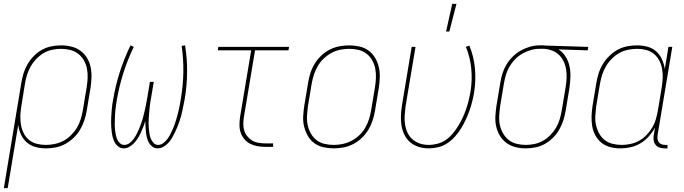

<svg xmlns="http://www.w3.org/2000/svg" viewBox="-40 -764 3560 999"><path d="M-20 215 71 -333Q75 -358 82.5 -382.5Q90 -407 103.5 -430Q117 -453 136 -472.5Q155 -492 178.5 -505Q202 -518 227.5 -523Q253 -528 278 -528Q305 -528 331.5 -521.5Q358 -515 378.5 -500Q399 -485 412.5 -463Q426 -441 431.5 -415Q437 -389 436 -361.5Q435 -334 431 -307L411 -187Q407 -162 398.5 -137Q390 -112 376.5 -89Q363 -66 343 -47Q323 -28 299.5 -15Q276 -2 250 3Q224 8 199 8Q171 8 145 1Q119 -6 99.5 -23Q80 -40 69 -64Q58 -88 55 -115L0 215ZM198 -10Q221 -10 245 -15Q269 -20 290.5 -31.5Q312 -43 330 -61Q348 -79 360.5 -100Q373 -121 380 -144Q387 -167 391 -190L411 -310Q415 -334 416 -359Q417 -384 412.5 -407Q408 -430 396.5 -450Q385 -470 367 -484Q349 -498 325.5 -504Q302 -510 277 -510Q255 -510 231.5 -505Q208 -500 187.5 -488Q167 -476 149.5 -458Q132 -440 120 -419Q108 -398 101 -375.5Q94 -353 90 -330L71 -211Q67 -187 66 -162.5Q65 -138 69 -115Q73 -92 83 -71.5Q93 -51 110.5 -36.5Q128 -22 151 -16Q174 -10 198 -10Z M780 8Q765 8 753.5 -0.5Q742 -9 735 -21Q728 -33 724.5 -47Q721 -61 719.5 -75.5Q718 -90 717 -105Q716 -120 716 -135Q712 -120 706 -105Q700 -90 693.5 -75.5Q687 -61 678.5 -47Q670 -33 659 -21Q648 -9 633.5 -0.5Q619 8 604 8Q589 8 577.5 0Q566 -8 559 -19.5Q552 -31 548 -44.5Q544 -58 542 -72.5Q540 -87 539 -101.5Q538 -116 538 -130.5Q538 -145 539 -159.5Q540 -174 541 -189Q542 -204 544 -218.5Q546 -233 549 -248Q561 -319 583.5 -389.5Q606 -460 639 -528L656 -520Q624 -454 602 -384.5Q580 -315 568 -245Q566 -232 564 -218.5Q562 -205 560.5 -192Q559 -179 558.5 -166Q558 -153 557.5 -139.5Q557 -126 557 -113Q557 -100 558.5 -87.5Q560 -75 562.5 -62.5Q565 -50 570 -38.5Q575 -27 584.5 -18.5Q594 -10 607 -10Q621 -10 634 -19.5Q647 -29 655.5 -41Q664 -53 671 -66.5Q678 -80 683.5 -93.5Q689 -107 694 -120.5Q699 -134 703 -148Q707 -162 710 -176Q713 -190 716.5 -204Q720 -218 722 -232Q724 -246 727 -260L740 -338H760L747 -260Q744 -246 742 -232Q740 -218 738.5 -204Q737 -190 736 -176Q735 -162 734 -148Q733 -134 733 -120.5Q733 -107 734.5 -93.5Q736 -80 738 -66.5Q740 -53 745.5 -41Q751 -29 760 -19.5Q769 -10 783 -10Q797 -10 809 -19Q821 -28 830 -39.5Q839 -51 845.5 -64Q852 -77 858 -90Q864 -103 868.5 -116Q873 -129 877 -142.5Q881 -156 884.5 -169.5Q888 -183 891 -196.5Q894 -210 896.5 -223.5Q899 -237 901 -250Q913 -320 914 -389.5Q915 -459 905 -525L923 -528Q934 -460 933.5 -389.5Q933 -319 921 -248Q918 -233 915 -218.5Q912 -204 909 -189Q906 -174 902 -159.5Q898 -145 893 -130.5Q888 -116 882 -101.5Q876 -87 869 -72.5Q862 -58 854 -44.5Q846 -31 835 -19.5Q824 -8 809.5 0Q795 8 780 8Z M1340 0Q1319 0 1299 -3.5Q1279 -7 1261.5 -16Q1244 -25 1231.5 -40Q1219 -55 1212.5 -73.5Q1206 -92 1206 -113Q1206 -134 1209 -155L1267 -502H1093L1096 -520H1464L1461 -502H1287L1229 -155Q1226 -137 1226 -118.5Q1226 -100 1231 -84Q1236 -68 1247 -54.5Q1258 -41 1272.5 -32.5Q1287 -24 1304.5 -21Q1322 -18 1340 -18H1381V0Z M1696 8Q1669 8 1642.5 2Q1616 -4 1595.5 -19Q1575 -34 1562 -56.5Q1549 -79 1542.5 -105Q1536 -131 1537.5 -158.5Q1539 -186 1543 -213L1563 -333Q1567 -358 1575 -383.5Q1583 -409 1597 -432Q1611 -455 1631 -474Q1651 -493 1675 -505.5Q1699 -518 1725 -523Q1751 -528 1777 -528Q1804 -528 1830.5 -522Q1857 -516 1877.5 -501Q1898 -486 1911.5 -463.5Q1925 -441 1931 -415Q1937 -389 1936 -361.5Q1935 -334 1931 -307L1911 -187Q1907 -162 1898.5 -136.5Q1890 -111 1876 -88Q1862 -65 1842 -46Q1822 -27 1798 -14.5Q1774 -2 1748 3Q1722 8 1696 8ZM1697 -10Q1720 -10 1743.5 -15Q1767 -20 1789 -31.5Q1811 -43 1829.5 -60.5Q1848 -78 1860.5 -99.5Q1873 -121 1880 -144Q1887 -167 1891 -190L1911 -310Q1915 -334 1916 -359Q1917 -384 1912.5 -407Q1908 -430 1896.5 -450.5Q1885 -471 1866.5 -485Q1848 -499 1824.5 -504.5Q1801 -510 1776 -510Q1753 -510 1729.5 -505Q1706 -500 1684.5 -488.5Q1663 -477 1644.5 -459.5Q1626 -442 1613.5 -420.5Q1601 -399 1593.5 -376Q1586 -353 1582 -330L1562 -210Q1559 -186 1557.5 -161Q1556 -136 1561 -113Q1566 -90 1577.5 -69.5Q1589 -49 1607 -35Q1625 -21 1648.5 -15.5Q1672 -10 1697 -10Z M2281 -600 2313 -744H2335L2298 -600ZM2191 8Q2164 8 2139.5 0.5Q2115 -7 2096 -22.5Q2077 -38 2065.5 -60.5Q2054 -83 2049.5 -108Q2045 -133 2046 -160Q2047 -187 2051 -213L2102 -520H2122L2070 -210Q2067 -186 2065.5 -162.5Q2064 -139 2067.5 -116.5Q2071 -94 2080.5 -73.5Q2090 -53 2107 -38.5Q2124 -24 2145.5 -17Q2167 -10 2191 -10Q2214 -10 2237.5 -16.5Q2261 -23 2281 -37Q2301 -51 2316.5 -70Q2332 -89 2345 -110Q2358 -131 2368 -153Q2378 -175 2385.5 -197Q2393 -219 2398.5 -241.5Q2404 -264 2408 -287Q2418 -348 2412 -408Q2406 -468 2384 -520L2402 -527Q2425 -472 2431 -410Q2437 -348 2427 -284Q2423 -260 2417 -236Q2411 -212 2402.5 -188Q2394 -164 2383 -140.5Q2372 -117 2358.5 -95Q2345 -73 2327 -53Q2309 -33 2287 -18.5Q2265 -4 2240 2Q2215 8 2191 8Z M2695 8Q2668 8 2642 1.5Q2616 -5 2595.5 -20Q2575 -35 2561.5 -57Q2548 -79 2542 -105Q2536 -131 2537.5 -158.5Q2539 -186 2543 -213L2563 -333Q2567 -358 2574.5 -382Q2582 -406 2595.5 -428.5Q2609 -451 2628.5 -470Q2648 -489 2670.5 -501.5Q2693 -514 2718 -521Q2743 -528 2767 -528H2781Q2785 -528 2789 -528Q2793 -528 2797 -527L3021 -520L3018 -502L2866 -507Q2888 -493 2902.5 -470Q2917 -447 2923 -420Q2929 -393 2928 -364.5Q2927 -336 2923 -307L2903 -187Q2899 -162 2891 -137.5Q2883 -113 2870 -90Q2857 -67 2837.5 -47.5Q2818 -28 2794.5 -15Q2771 -2 2745.5 3Q2720 8 2695 8ZM2696 -10Q2718 -10 2741.5 -15Q2765 -20 2786 -32Q2807 -44 2824.5 -62Q2842 -80 2854 -101Q2866 -122 2872.5 -144.5Q2879 -167 2883 -190L2903 -310Q2907 -333 2908 -356Q2909 -379 2906 -400.5Q2903 -422 2894 -442Q2885 -462 2870 -477Q2855 -492 2835 -500Q2815 -508 2792 -510H2766Q2744 -510 2721.5 -503.5Q2699 -497 2678 -485Q2657 -473 2640 -455.5Q2623 -438 2611 -417.5Q2599 -397 2592.5 -375Q2586 -353 2582 -330L2562 -210Q2559 -186 2557.5 -161Q2556 -136 2561 -113Q2566 -90 2577.5 -70Q2589 -50 2606.5 -36Q2624 -22 2647.5 -16Q2671 -10 2696 -10Z M3188 8Q3161 8 3135.5 1.5Q3110 -5 3090.5 -20.5Q3071 -36 3058.5 -58.5Q3046 -81 3041.5 -106.5Q3037 -132 3038 -159Q3039 -186 3043 -213L3063 -333Q3067 -358 3075 -383Q3083 -408 3097 -431Q3111 -454 3130.5 -473Q3150 -492 3173.5 -505Q3197 -518 3223 -523Q3249 -528 3274 -528Q3302 -528 3328.5 -521Q3355 -514 3374 -497Q3393 -480 3404 -456Q3415 -432 3419 -405L3438 -520H3458L3381 -58Q3380 -49 3381.5 -39.5Q3383 -30 3388.5 -23Q3394 -16 3403 -13Q3412 -10 3421 -10H3433V8H3418Q3405 8 3392.5 4Q3380 0 3372 -9.5Q3364 -19 3361.5 -32Q3359 -45 3361 -58L3368 -100Q3355 -76 3336 -54.5Q3317 -33 3292.5 -18.5Q3268 -4 3241 2Q3214 8 3188 8ZM3194 -10Q3217 -10 3240.5 -15Q3264 -20 3285 -31.5Q3306 -43 3323.5 -61Q3341 -79 3353.5 -100Q3366 -121 3372.5 -143.5Q3379 -166 3383 -189L3403 -309Q3407 -333 3408 -357.5Q3409 -382 3405 -405Q3401 -428 3390.5 -448.5Q3380 -469 3362.5 -483.5Q3345 -498 3322 -504Q3299 -510 3275 -510Q3252 -510 3228 -505Q3204 -500 3183 -488.5Q3162 -477 3144 -459Q3126 -441 3113.5 -420Q3101 -399 3093.5 -376Q3086 -353 3082 -330L3062 -210Q3059 -186 3057.5 -161.5Q3056 -137 3061 -114Q3066 -91 3077 -70.5Q3088 -50 3105.5 -36Q3123 -22 3146.5 -16Q3170 -10 3194 -10Z"/></svg>

Font: Iosevka SS18 Thin
Style: Italic
Weight: 100
Italic angle: -9°
Monospace: yes
Designer: Belleve Invis
Foundry: Belleve Invis
Version: Version 25.1.1; ttfautohint (v1.8.4)